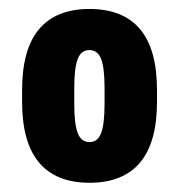

<svg xmlns="http://www.w3.org/2000/svg" viewBox="-20 -741 395 424"><path d="M28.8 -516.1Q28.8 -426.3 66.4 -381.8Q104 -337.4 177.7 -337.4Q251.5 -337.4 289.1 -381.8Q326.7 -426.3 326.7 -516.1V-542Q326.7 -632.3 289.1 -676.8Q251.5 -721.2 177.7 -721.2Q104 -721.2 66.4 -676.8Q28.8 -632.3 28.8 -542ZM144 -547.4Q144 -590.8 151.6 -610.6Q159.2 -630.4 177.2 -630.4Q195.8 -630.4 203.4 -610.6Q210.9 -590.8 210.9 -547.4V-511.7Q210.9 -467.3 203.4 -447.3Q195.8 -427.2 177.7 -427.2Q159.2 -427.2 151.6 -447.3Q144 -467.3 144 -511.7Z"/></svg>

Font: Roboto Flex
Style: wght 700 wdth 25 opsz 34 GRAD 0.00 slnt 0.00 XTRA 468 XOPQ 96 YOPQ 79 YTLC 514 YTUC 712 YTAS 750 YTDE -203.00 YTFI 738
Weight: 700
Width: 1
Designer: Berlow after Robertson
Foundry: Google
Version: Version 3.100